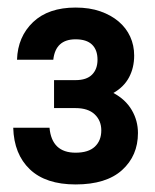

<svg xmlns="http://www.w3.org/2000/svg" viewBox="-20 -859 410 508"><path d="M180 -371Q101 -371 59 -411Q17 -451 15 -521H111Q117 -455 180 -455Q214 -455 231 -471Q248 -487 248 -514Q248 -540 230.5 -556.5Q213 -573 180 -573H123V-647H180Q209 -647 223.5 -661.5Q238 -676 238 -701Q238 -727 223.5 -741Q209 -755 180 -755Q127 -755 121 -701H25Q27 -762 67.5 -800.5Q108 -839 180 -839Q217 -839 245.5 -829Q274 -819 294 -802Q314 -785 324.5 -762Q335 -739 335 -712Q335 -680 321.5 -654.5Q308 -629 280 -613Q312 -596 328.5 -568Q345 -540 345 -507Q345 -447 303 -409Q261 -371 180 -371Z"/></svg>

Font: Retni Sans
Style: Bold
Weight: 700
Designer: Vitaly Kuzmin
Foundry: ParaType Ltd.
Version: Version 1.00;March 2, 2019;FontCreator 11.5.0.2425 64-bit; t